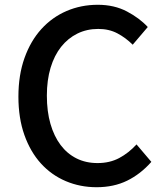

<svg xmlns="http://www.w3.org/2000/svg" viewBox="-20 -770 686 803"><path d="M384 13Q456 13 512 -14.5Q568 -42 613 -93L551 -166Q518 -130 478.5 -109Q439 -88 388 -88Q339 -88 300 -107.5Q261 -127 233.5 -163.5Q206 -200 191 -252Q176 -304 176 -370Q176 -435 191.5 -486.5Q207 -538 235.5 -574Q264 -610 303.5 -629.5Q343 -649 391 -649Q436 -649 471 -630.5Q506 -612 535 -583L598 -657Q564 -694 511 -722Q458 -750 389 -750Q319 -750 258.5 -724Q198 -698 153 -648.5Q108 -599 82.5 -527.5Q57 -456 57 -366Q57 -276 82 -205.5Q107 -135 151 -86.5Q195 -38 255 -12.5Q315 13 384 13Z"/></svg>

Font: Alpha Sans Medium
Style: Regular
Weight: 500
Designer: [Spoqa Han Sans Neo] Dong-huui Kim  Younghwa Kang  Yujin Lee  [Noto Sans] Ryoko NISHIZUKA  (kana & ideographs); Paul D. 
Foundry: Spoqa (http://www.spoqa-han-sans.com)
Version: Version 1.100;hotconv 1.0.109;makeotfexe 2.5.65596